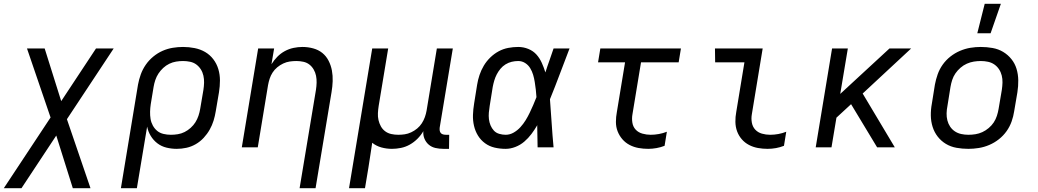

<svg xmlns="http://www.w3.org/2000/svg" viewBox="-40 -775 5460 1010"><path d="M-20 215 226 -157 102 -520H195L282 -243L465 -520H558L312 -148L436 215H343L256 -62L73 215Z M596 215 686 -330Q691 -357 700.5 -383.5Q710 -410 726.5 -434Q743 -458 766 -477Q789 -496 815 -507.5Q841 -519 868.5 -523.5Q896 -528 923 -528Q954 -528 984 -522Q1014 -516 1039 -501.5Q1064 -487 1082 -463.5Q1100 -440 1108.5 -411.5Q1117 -383 1117 -352Q1117 -321 1112 -290L1095 -190Q1091 -165 1083.5 -140.5Q1076 -116 1063 -93Q1050 -70 1031.5 -50Q1013 -30 989.5 -16.5Q966 -3 940.5 2.5Q915 8 890 8Q862 8 835.5 1.5Q809 -5 788 -21Q767 -37 753 -60Q739 -83 734 -109L680 215ZM859 -66Q877 -66 895.5 -69Q914 -72 931 -80.5Q948 -89 963 -102.5Q978 -116 988 -132Q998 -148 1004 -166Q1010 -184 1013 -202L1030 -302Q1033 -321 1033.5 -340Q1034 -359 1030 -377Q1026 -395 1016.5 -410Q1007 -425 993 -435.5Q979 -446 960.5 -450Q942 -454 923 -454Q905 -454 886.5 -451Q868 -448 850.5 -439.5Q833 -431 818.5 -417.5Q804 -404 793.5 -388Q783 -372 777 -354Q771 -336 768 -318L753 -227Q750 -207 749.5 -187.5Q749 -168 752 -149.5Q755 -131 764 -114.5Q773 -98 787 -86.5Q801 -75 820 -70.5Q839 -66 859 -66Z M1536 215 1622 -302Q1625 -321 1625.5 -340Q1626 -359 1622.5 -376.5Q1619 -394 1610 -409.5Q1601 -425 1587.5 -435.5Q1574 -446 1556 -450Q1538 -454 1519 -454Q1502 -454 1484.5 -451.5Q1467 -449 1450 -441Q1433 -433 1418.5 -421Q1404 -409 1394 -393.5Q1384 -378 1378.5 -361Q1373 -344 1370 -327L1316 0H1232L1318 -520H1402L1388 -437Q1401 -458 1418.5 -476Q1436 -494 1458 -506Q1480 -518 1504 -523Q1528 -528 1551 -528Q1580 -528 1607.5 -520.5Q1635 -513 1655.5 -496.5Q1676 -480 1688.5 -455.5Q1701 -431 1706 -404Q1711 -377 1710 -348Q1709 -319 1704 -290L1620 215Z M1796 215 1918 -520H2002L1952 -218Q1949 -199 1948 -180Q1947 -161 1951 -143.5Q1955 -126 1963.5 -110.5Q1972 -95 1986 -84.5Q2000 -74 2018 -70Q2036 -66 2055 -66Q2072 -66 2089 -68.5Q2106 -71 2123 -79Q2140 -87 2154.5 -99Q2169 -111 2179 -126.5Q2189 -142 2195 -159Q2201 -176 2204 -193L2258 -520H2342L2273 -104Q2272 -96 2273 -88.5Q2274 -81 2278.5 -75.5Q2283 -70 2290.5 -68Q2298 -66 2306 -66H2323L2322 8H2293Q2271 8 2251 3.5Q2231 -1 2216 -13.5Q2201 -26 2193 -45Q2185 -64 2187 -85Q2174 -63 2156 -45Q2138 -27 2116 -14.5Q2094 -2 2069.5 3Q2045 8 2022 8Q1993 8 1966 0.5Q1939 -7 1918 -24Q1913 9 1908 42Q1903 75 1898 107L1880 215Z M2620 8Q2590 8 2562 1.5Q2534 -5 2511.5 -21.5Q2489 -38 2474.5 -61.5Q2460 -85 2453.5 -113Q2447 -141 2448 -170.5Q2449 -200 2454 -230L2470 -330Q2474 -355 2482.5 -380.5Q2491 -406 2505 -429.5Q2519 -453 2539 -472.5Q2559 -492 2583 -505Q2607 -518 2633.5 -523Q2660 -528 2686 -528Q2714 -528 2739.5 -517.5Q2765 -507 2782 -488Q2799 -469 2810 -444.5Q2821 -420 2829 -394Q2839 -426 2850.5 -457.5Q2862 -489 2872 -520H2956Q2930 -453 2905 -386Q2880 -319 2853 -253Q2858 -190 2862 -126.5Q2866 -63 2872 0H2788Q2787 -28 2787 -56Q2787 -84 2786 -113L2787 -114Q2786 -115 2786 -115Q2786 -115 2786 -116Q2772 -92 2755.5 -70Q2739 -48 2718 -30Q2697 -12 2671 -2Q2645 8 2620 8ZM2620 -66Q2642 -66 2662 -77.5Q2682 -89 2697.5 -106Q2713 -123 2725 -142.5Q2737 -162 2746.5 -182Q2756 -202 2765 -222.5Q2774 -243 2782 -264Q2781 -284 2778.5 -304Q2776 -324 2773 -343.5Q2770 -363 2764.5 -381.5Q2759 -400 2749 -416.5Q2739 -433 2722.5 -443.5Q2706 -454 2686 -454Q2669 -454 2652 -450Q2635 -446 2619.5 -436.5Q2604 -427 2592.5 -413Q2581 -399 2573 -383.5Q2565 -368 2560 -351Q2555 -334 2552 -318L2536 -218Q2533 -200 2531.5 -182.5Q2530 -165 2532 -148Q2534 -131 2540.5 -115.5Q2547 -100 2558 -88Q2569 -76 2586 -71Q2603 -66 2620 -66Z M3370 8Q3344 8 3319 3.5Q3294 -1 3272 -12.5Q3250 -24 3234 -42.5Q3218 -61 3209 -84Q3200 -107 3200 -133.5Q3200 -160 3205 -186L3248 -447H3106L3118 -520H3542L3530 -447H3332L3287 -174Q3283 -152 3286.5 -130Q3290 -108 3304 -93Q3318 -78 3339.5 -72Q3361 -66 3383 -66Q3404 -66 3426 -70Q3448 -74 3468 -82L3456 -8Q3436 0 3413.5 4Q3391 8 3370 8Z M3998 8Q3972 8 3947 3.5Q3922 -1 3900 -12.5Q3878 -24 3862 -42.5Q3846 -61 3837.5 -84Q3829 -107 3828.5 -133.5Q3828 -160 3833 -186L3876 -447H3722L3721 -520H3972L3915 -174Q3911 -152 3915 -130Q3919 -108 3933 -93Q3947 -78 3968 -72Q3989 -66 4011 -66Q4033 -66 4054.5 -70Q4076 -74 4096 -82L4084 -8Q4064 0 4042 4Q4020 8 3998 8Z M4574 0 4437 -227 4360 -156 4334 0H4251L4337 -520H4420L4380 -281L4639 -520H4753L4498 -283L4667 0Z M5054 8Q5022 8 4991.5 2.5Q4961 -3 4936 -18Q4911 -33 4893 -56Q4875 -79 4866 -107.5Q4857 -136 4856.5 -167Q4856 -198 4862 -230L4878 -330Q4883 -357 4892.5 -384Q4902 -411 4919 -435Q4936 -459 4959.5 -477.5Q4983 -496 5010 -507.5Q5037 -519 5064.5 -523.5Q5092 -528 5119 -528Q5151 -528 5181.5 -522.5Q5212 -517 5237 -502Q5262 -487 5280.5 -464Q5299 -441 5307.5 -412.5Q5316 -384 5316.5 -353Q5317 -322 5312 -290L5295 -190Q5291 -163 5281.5 -136Q5272 -109 5255 -85Q5238 -61 5214.5 -42.5Q5191 -24 5164 -12.5Q5137 -1 5109 3.5Q5081 8 5054 8ZM5054 -66Q5073 -66 5091.5 -69Q5110 -72 5127.5 -80Q5145 -88 5161 -101.5Q5177 -115 5187.5 -131Q5198 -147 5204 -165.5Q5210 -184 5213 -202L5230 -302Q5233 -322 5233.5 -341Q5234 -360 5229.5 -378Q5225 -396 5215 -411Q5205 -426 5190.5 -436Q5176 -446 5157.5 -450Q5139 -454 5120 -454Q5101 -454 5082.5 -451Q5064 -448 5046 -440Q5028 -432 5012.5 -418.5Q4997 -405 4986 -389Q4975 -373 4969 -354.5Q4963 -336 4960 -318L4944 -218Q4940 -198 4939.5 -179Q4939 -160 4943.5 -142Q4948 -124 4958 -109Q4968 -94 4983 -84Q4998 -74 5016.5 -70Q5035 -66 5054 -66ZM5101 -600 5140 -755H5225L5171 -600Z"/></svg>

Font: Iosevka Extended Oblique
Style: Regular
Weight: 400
Width: 7
Italic angle: -9°
Monospace: yes
Designer: Belleve Invis
Foundry: Belleve Invis
Version: Version 32.0.1; ttfautohint (v1.8.4)